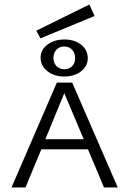

<svg xmlns="http://www.w3.org/2000/svg" viewBox="-20 -831 573 851"><path d="M399 -760 159 -661 141 -695 376 -811ZM266 -656Q311 -656 340 -632.5Q369 -609 369 -573Q369 -538 339.5 -515Q310 -492 264 -492Q219 -492 189.5 -516Q160 -540 160 -575Q160 -610 190 -633Q220 -656 266 -656ZM313 -573Q313 -596 299.5 -610.5Q286 -625 265 -625Q244 -625 230.5 -611Q217 -597 217 -575Q217 -552 230.5 -538Q244 -524 266 -524Q286 -524 299.5 -537.5Q313 -551 313 -573ZM441 0 370 -169H163L93 0H31L232 -465H300L502 0ZM181 -214H351L265 -418Z"/></svg>

Font: EauTestSC Semilight
Style: Regular
Weight: 300
Designer: Christian Thalmann (Catharsis Fonts)
Version: Version 0.001;PS 000.001;hotconv 1.0.88;makeotf.lib2.5.64775